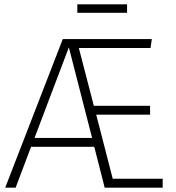

<svg xmlns="http://www.w3.org/2000/svg" viewBox="-20 -864 812 884"><path d="M729 -41V0H462L414 -188H123L52 0H4L269 -684H679L673 -643H343L412 -377H671V-336H423L499 -41ZM404 -229 297 -646 139 -229ZM336 -805V-844H565V-805Z"/></svg>

Font: FiraGO ExtraLight
Style: Regular
Weight: 200
Designer: bBox Type
Foundry: bBox Type GmbH
Version: Version 1.001